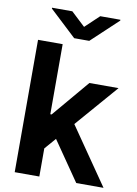

<svg xmlns="http://www.w3.org/2000/svg" viewBox="-98 -976 741 1039"><g transform="rotate(10 272.5 -456.0)"><path d="M395.6 0 246.4 -216.3 192.8 -154.5V0H57.5V-727.3H192.8V-342.3H199.9L371.8 -545.5H532L329.9 -312.5L545.5 0ZM213.4 -911.6 290.5 -839.5 366.8 -911.6H477.6V-907L331.3 -769.9H248.6L101.9 -907V-911.6Z"/></g></svg>

Font: Interface
Style: Bold
Weight: 700
Designer: Rasmus Andersson
Foundry: rsms
Version: Version 1.8